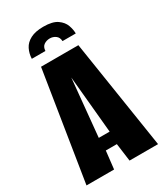

<svg xmlns="http://www.w3.org/2000/svg" viewBox="-188 -826 776 904"><g transform="rotate(-30 200.5 -374.5)"><path d="M203 -749Q253 -749 278 -731.5Q303 -714 311.5 -690Q320 -666 320 -645H248Q247 -666 233 -676Q219 -686 202 -686Q184 -686 170 -676.5Q156 -667 155 -645H81Q82 -673 94 -697Q106 -721 133 -735Q160 -749 203 -749ZM6 0 100 -591H303L395 0H240L227 -97H167L156 0ZM168 -165H227L198 -476Z"/></g></svg>

Font: Alumni Sans ExtraBold
Style: Regular
Weight: 800
Designer: Robert E. Leuschke
Foundry: Robert E. Leuschke
Version: Version 1.018